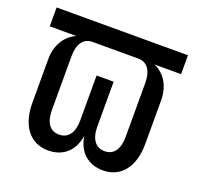

<svg xmlns="http://www.w3.org/2000/svg" viewBox="-103 -661 807 783"><g transform="rotate(20 300.0 -270.0)"><path d="M15 -550V-468H130C82 -446 55 -400 55 -339V-151C55 -51 103 10 181 10C247 10 290 -30 300 -97C310 -30 353 10 419 10C497 10 545 -51 545 -151V-339C545 -400 518 -446 470 -468H585V-550ZM460 -150C460 -96 438 -66 399 -66C360 -66 337 -96 337 -150V-345H263V-150C263 -96 240 -66 201 -66C162 -66 140 -96 140 -150V-384C140 -438 162 -468 201 -468H399C438 -468 460 -438 460 -384Z"/></g></svg>

Font: Tekne LDO
Style: Regular
Weight: 400
Monospace: yes
Designer: Alessio Laiso, Mario Rullo, Paolo Rosset
Foundry: Alessio Laiso
Version: Version 1.000;hotconv 1.0.109;makeotfexe 2.5.65596